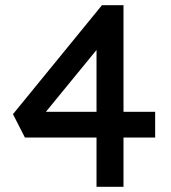

<svg xmlns="http://www.w3.org/2000/svg" viewBox="-20 -720 660 740"><path d="M352 -564 377 -558 147 -277 143 -289H578V-190H76L30 -280L373 -700H456V0H352Z"/></svg>

Font: Easer Grotesk Variable
Style: Regular
Weight: 400
Designer: Boardeaser, Bonnie Shaver-Troup, Thomas Jockin
Foundry: Lexend
Version: Version 1.001;Glyphs 3.1.2 (3151)